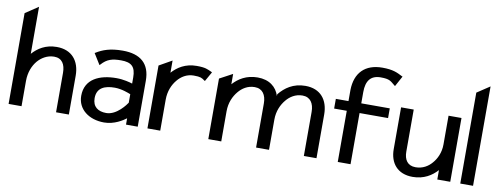

<svg xmlns="http://www.w3.org/2000/svg" viewBox="-57 -931 3192 1227"><g transform="rotate(10 1539.5 -317.0)"><path d="M30 0H114V-164C114 -220 133 -265 159 -296C182 -323 219 -348 265 -348C316 -348 338 -311 338 -256V0H421V-252C421 -347 369 -412 271 -412C198 -412 149 -379 114 -340V-645L30 -589Z M478 -132C478 -45 552 11 651 11C717 11 771 -25 792 -41V0H868V-298C868 -409 805 -462 690 -462C609 -462 561 -444 519 -418L515 -416L559 -345L564 -350C599 -389 632 -399 690 -399C757 -399 785 -375 785 -304V-265C770 -270 727 -282 681 -282C571 -282 478 -241 478 -132ZM565 -132C565 -201 618 -220 681 -220C726 -220 773 -201 785 -196V-141C778 -130 723 -51 654 -51C601 -51 565 -76 565 -132Z M931 0H1014V-201C1014 -257 1034 -301 1060 -332C1083 -360 1118 -384 1164 -384C1209 -384 1217 -378 1235 -365L1240 -362L1275 -424L1270 -427C1243 -439 1230 -448 1172 -448C1099 -448 1049 -415 1014 -376V-455L931 -408Z M1326 0H1410V-196C1410 -252 1431 -296 1457 -327C1480 -355 1515 -379 1561 -379C1612 -379 1636 -341 1636 -286V0H1720V-196C1720 -252 1741 -296 1767 -327C1790 -355 1825 -379 1871 -379C1922 -379 1946 -341 1946 -286V0H2028V-283C2028 -378 1977 -443 1879 -443C1799 -443 1747 -404 1711 -360L1710 -359V-347C1692 -405 1644 -443 1569 -443C1496 -443 1445 -410 1410 -371V-438L1326 -393Z M2084 -332H2166V0H2249V-332H2434V-395H2249V-468C2249 -541 2278 -580 2343 -580C2402 -580 2408 -568 2437 -545L2442 -541L2479 -609L2474 -611C2441 -628 2413 -643 2343 -643C2231 -643 2168 -579 2166 -467V-395H2084Z M2504 -143C2504 -52 2555 11 2653 11C2726 11 2777 -22 2812 -61V0H2896V-414H2812V-227C2812 -174 2791 -131 2765 -102C2742 -75 2707 -53 2661 -53C2609 -53 2586 -89 2586 -141V-414H2504Z M2961 0H3044V-645L2961 -590Z"/></g></svg>

Font: Charger Sport
Style: DfBd
Weight: 400
Designer: Jasper
Foundry: Cannot Into Space Fonts
Version: Version 1.1